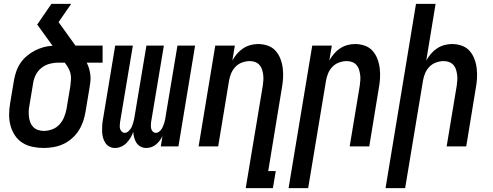

<svg xmlns="http://www.w3.org/2000/svg" viewBox="-20 -755 2540 990"><path d="M205 8Q176 8 147.5 2Q119 -4 96 -18.5Q73 -33 57.5 -56Q42 -79 34.5 -106Q27 -133 27 -162.5Q27 -192 32 -221L52 -341Q56 -364 64 -387Q72 -410 85.5 -430Q99 -450 118.5 -466.5Q138 -483 159.5 -494Q181 -505 204 -511.5Q227 -518 251 -519L173 -627H171L245 -735H347L282 -641L369 -520H509V-432H427Q435 -417 439.5 -401Q444 -385 446 -368Q448 -351 446 -333.5Q444 -316 441 -299L421 -179Q417 -154 408.5 -129Q400 -104 386 -82Q372 -60 351 -41.5Q330 -23 306 -12Q282 -1 256 3.5Q230 8 205 8ZM206 -80Q227 -80 249 -88Q271 -96 286.5 -113Q302 -130 310.5 -151Q319 -172 323 -193L343 -313Q345 -329 346 -346Q347 -363 343 -378Q339 -393 331 -406.5Q323 -420 314 -432H280Q258 -432 235.5 -426Q213 -420 194.5 -405.5Q176 -391 165 -370Q154 -349 151 -327L131 -207Q128 -192 128 -177Q128 -162 130 -148Q132 -134 137.5 -121Q143 -108 153 -98.5Q163 -89 177 -84.5Q191 -80 206 -80Z M734 8Q718 8 705 1Q692 -6 684 -18Q676 -30 672 -45Q668 -60 667 -75Q662 -60 653.5 -45.5Q645 -31 633 -18.5Q621 -6 605 1Q589 8 574 8H573Q557 8 544 1Q531 -6 523 -18.5Q515 -31 511 -46Q507 -61 506.5 -76.5Q506 -92 507 -108Q508 -124 511 -140L574 -520H665L599 -125Q598 -116 597.5 -107Q597 -98 599.5 -90Q602 -82 608.5 -76Q615 -70 624 -70Q632 -70 639.5 -76Q647 -82 652.5 -89.5Q658 -97 661 -105Q664 -113 666.5 -121.5Q669 -130 671 -138.5Q673 -147 674 -155L735 -520H825L759 -125Q758 -116 758 -107Q758 -98 760 -90Q762 -82 768.5 -76Q775 -70 784 -70Q793 -70 800.5 -76Q808 -82 813 -89.5Q818 -97 821 -105Q824 -113 827 -121.5Q830 -130 831.5 -138.5Q833 -147 834 -155L895 -520H986L900 0H809L818 -54Q812 -41 803.5 -30Q795 -19 784.5 -10Q774 -1 760.5 3.5Q747 8 734 8Z M1247 215 1335 -313Q1337 -327 1338 -341.5Q1339 -356 1337 -370Q1335 -384 1331 -397Q1327 -410 1318 -420Q1309 -430 1296 -435Q1283 -440 1268 -440Q1249 -440 1229 -433Q1209 -426 1194.5 -411Q1180 -396 1172 -377Q1164 -358 1161 -339L1105 0H1004L1090 -520H1191L1178 -443Q1188 -461 1202 -477.5Q1216 -494 1233.5 -505.5Q1251 -517 1271 -522.5Q1291 -528 1310 -528Q1337 -528 1361 -519.5Q1385 -511 1401 -493Q1417 -475 1426 -451.5Q1435 -428 1438 -402.5Q1441 -377 1439.5 -351Q1438 -325 1433 -299L1363 127H1402L1387 215Z M1468 215 1590 -520H1691L1678 -443Q1688 -461 1702 -477.5Q1716 -494 1733.5 -505.5Q1751 -517 1771 -522.5Q1791 -528 1810 -528Q1837 -528 1861 -519.5Q1885 -511 1901 -493Q1917 -475 1926 -451.5Q1935 -428 1938 -402.5Q1941 -377 1939.5 -351Q1938 -325 1933 -299L1884 0H1783L1835 -313Q1837 -327 1838 -341.5Q1839 -356 1837 -370Q1835 -384 1831 -397Q1827 -410 1818 -420Q1809 -430 1796 -435Q1783 -440 1768 -440Q1749 -440 1729 -433Q1709 -426 1694.5 -411Q1680 -396 1672 -377Q1664 -358 1661 -339L1569 215Z M1968 215 2125 -735H2226L2178 -443Q2188 -461 2202 -477.5Q2216 -494 2233.5 -505.5Q2251 -517 2271 -522.5Q2291 -528 2310 -528Q2337 -528 2361 -519.5Q2385 -511 2401 -493Q2417 -475 2426 -451.5Q2435 -428 2438 -402.5Q2441 -377 2439.5 -351Q2438 -325 2433 -299L2384 0H2283L2335 -313Q2337 -327 2338 -341.5Q2339 -356 2337 -370Q2335 -384 2331 -397Q2327 -410 2318 -420Q2309 -430 2296 -435Q2283 -440 2268 -440Q2249 -440 2229 -433Q2209 -426 2194.5 -411Q2180 -396 2172 -377Q2164 -358 2161 -339L2069 215Z"/></svg>

Font: Iosevka Term Curly Semibold
Style: Italic
Weight: 600
Italic angle: -9°
Designer: Belleve Invis
Foundry: Belleve Invis
Version: Version 32.3.0